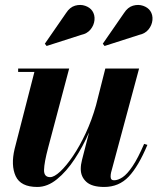

<svg xmlns="http://www.w3.org/2000/svg" viewBox="-20 -732 625 762"><path d="M532 -593.5 395 -549.5 388 -558.5 472 -680Q487 -703.5 508 -709.5Q529 -715.5 548 -709Q567 -702.5 576.5 -688.5Q587 -672.5 585 -652.2Q583 -632 569.5 -615.2Q556 -598.5 532 -593.5ZM302 -593.5 165 -549.5 158 -558.5 242 -680Q257 -703.5 278 -709.5Q299 -715.5 318 -709Q337 -702.5 346.5 -688.5Q357 -672.5 355 -652.2Q353 -632 339.5 -615.2Q326 -598.5 302 -593.5ZM254.5 -460 171 -145.5Q155.5 -87 154.8 -58Q154 -29 179 -29Q195 -29 219 -51.2Q243 -73.5 269.8 -113Q296.5 -152.5 320.5 -204Q344.5 -255.5 361 -314L398 -460H532L421 -48Q419 -39.5 419 -31Q419 -16.5 432.5 -16.5Q448.5 -16.5 466.8 -28.8Q485 -41 506.2 -72.5Q527.5 -104 552 -161L565 -157Q529.5 -72 490.8 -31Q452 10 393.5 10Q345 10 322.8 -10.2Q300.5 -30.5 300.5 -61.5Q300.5 -78.5 305.5 -97.5L333.5 -206.5Q309 -150.5 276.5 -101Q244 -51.5 206.2 -20.8Q168.5 10 128 10Q62 10 42.2 -33Q22.5 -76 38 -141L116.5 -446.5H52V-460Z"/></svg>

Font: Bodoni* 16pt
Style: Bold Italic
Weight: 700
Italic angle: -13°
Version: Version 2.3